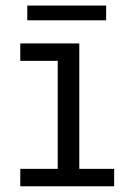

<svg xmlns="http://www.w3.org/2000/svg" viewBox="-20 -652 440 672"><path d="M51 0V-61H182V-439H51V-500H257.5V-61H379.5V0ZM75.5 -581V-632.5H351.5V-581Z"/></svg>

Font: Trispace SemiCondensed Light
Style: Regular
Weight: 300
Width: 4
Designer: Tyler Finck
Foundry: Etcetera Type Company
Version: Version 1.210; ttfautohint (v1.8.3)